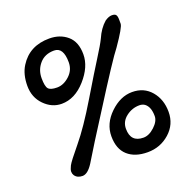

<svg xmlns="http://www.w3.org/2000/svg" viewBox="-116 -765 875 874"><g transform="rotate(-20 321.5 -328.0)"><path d="M539 -599Q539 -582 484 -503Q451 -462 320 -254Q236 -123 191 -48Q165 -7 139.5 -7Q114 -7 102 -25Q97 -33 97 -43Q97 -53 105.5 -70Q114 -87 166 -149.5Q218 -212 285.5 -324.5Q353 -437 386 -489Q419 -541 431 -566Q450 -610 480 -636Q499 -649 514 -649Q529 -649 534 -642Q539 -635 539 -618ZM67 -572Q114 -647 210 -647Q262 -647 297 -617Q332 -587 332 -526.5Q332 -466 279.5 -407Q227 -348 163 -348Q116 -348 79.5 -385Q43 -422 43 -478Q43 -534 67 -572ZM257 -515Q257 -588 212 -588Q167 -588 141.5 -558.5Q116 -529 116 -489Q116 -449 126.5 -437Q137 -425 168.5 -425Q200 -425 228.5 -451Q257 -477 257 -515ZM324 -131.5Q324 -193 374 -241Q424 -289 481 -289Q538 -289 572.5 -248.5Q607 -208 607 -147.5Q607 -87 562 -47Q517 -7 455.5 -7Q394 -7 359 -38.5Q324 -70 324 -131.5ZM398 -141Q398 -76 460 -76Q487 -76 514 -101Q541 -126 541 -151Q541 -195 518 -213Q507 -221 492 -221Q456 -221 427 -198.5Q398 -176 398 -141Z"/></g></svg>

Font: Patrick Hand SC
Style: Regular
Weight: 400
Designer: Patrick Wagesreiter
Foundry: Patrick Wagesreiter
Version: Version 1.003;PS 001.003;hotconv 1.0.70;makeotf.lib2.5.58329